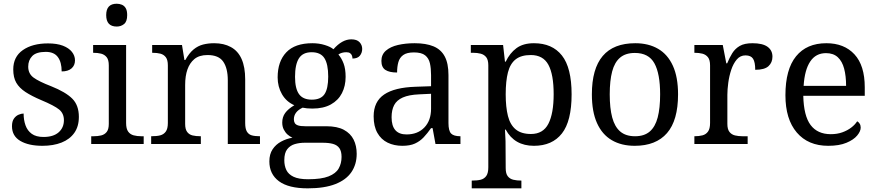

<svg xmlns="http://www.w3.org/2000/svg" viewBox="-20 -780 4754 1040"><path d="M210 9.8Q134.8 9.8 89.8 -16.8Q44.9 -43.5 44.9 -96.2Q44.9 -123 55.7 -137.9Q66.4 -152.8 81.3 -158.9Q96.2 -165 107.9 -165Q107.9 -129.9 118.2 -101.1Q128.4 -72.3 151.9 -55.2Q175.3 -38.1 215.8 -38.1Q269 -38.1 297.6 -63.2Q326.2 -88.4 326.2 -128.9Q326.2 -165.5 300.3 -186.8Q274.4 -208 203.1 -237.8Q151.4 -259.8 117.9 -281.7Q84.5 -303.7 68.1 -332Q51.8 -360.4 51.8 -403.8Q51.8 -472.2 103.5 -508.5Q155.3 -544.9 240.2 -544.9Q288.1 -544.9 320.6 -532.5Q353 -520 369.6 -499Q386.2 -478 386.2 -453.1Q386.2 -425.8 367.4 -409.4Q348.6 -393.1 314 -393.1Q314 -443.4 293.2 -471.2Q272.5 -499 228 -499Q176.8 -499 154.8 -476.6Q132.8 -454.1 132.8 -418.9Q132.8 -380.9 161.9 -359.6Q190.9 -338.4 256.8 -313Q335.4 -281.7 371.3 -245.8Q407.2 -210 407.2 -147Q407.2 -95.2 382.6 -60.3Q357.9 -25.4 313.5 -7.8Q269 9.8 210 9.8Z M612.3 -636.2Q555.2 -636.2 555.2 -698.2Q555.2 -759.8 612.3 -759.8Q627.4 -759.8 640.6 -754.2Q653.8 -748.5 661.4 -735.1Q668.9 -721.7 668.9 -698.2Q668.9 -663.6 652.1 -649.9Q635.3 -636.2 612.3 -636.2ZM758.3 0H474.1V-42H487.3Q509.3 -42 527.8 -46.4Q546.4 -50.8 557.9 -65.2Q569.3 -79.6 569.3 -108.9V-425.8Q569.3 -455.6 557.9 -470Q546.4 -484.4 527.8 -489.3Q509.3 -494.1 484.4 -494.1V-536.1H663.1V-113.8Q663.1 -82.5 674.3 -67.1Q685.5 -51.8 704.1 -46.9Q722.7 -42 745.1 -42H758.3Z M1388.2 0H1213.9V-345.2Q1213.9 -410.2 1189.2 -446Q1164.6 -481.9 1104 -481.9Q1058.6 -481.9 1032.2 -459.5Q982.9 -417.5 982.9 -319.8V-108.9Q982.9 -79.6 993.9 -65.2Q1004.9 -50.8 1022.9 -46.4Q1041 -42 1067.9 -42V0H798.8V-42Q829.6 -42 848.1 -46.9Q866.7 -51.8 877.9 -67.1Q889.2 -82.5 889.2 -113.8V-425.8Q889.2 -455.6 878.2 -470Q867.2 -484.4 849.1 -489.3Q831.1 -494.1 804.2 -494.1V-536.1H965.8L979 -455.1H983.9Q1004.4 -492.2 1028.3 -512Q1052.2 -531.7 1080.1 -538.8Q1107.9 -545.9 1140.1 -545.9Q1192.4 -545.9 1230 -525.4Q1308.1 -483.4 1308.1 -350.1V-113.8Q1308.1 -82.5 1317.4 -67.1Q1326.7 -51.8 1343.5 -46.9Q1360.4 -42 1388.2 -42Z M1647 240.2Q1543 240.2 1491 201.7Q1439 163.1 1439 94.2Q1439 55.2 1456.5 28.8Q1474.1 2.4 1502.4 -12.9Q1530.8 -28.3 1564 -34.2Q1550.3 -40 1537.8 -51Q1525.4 -62 1517.1 -78.4Q1508.8 -94.7 1508.8 -116.2Q1508.8 -146 1524.7 -168Q1540.5 -189.9 1574.2 -210Q1530.8 -229 1507.3 -269.8Q1483.9 -310.5 1483.9 -360.8Q1483.9 -447.3 1530.8 -496.6Q1577.6 -545.9 1671.9 -545.9Q1708 -545.9 1739.5 -536.1Q1771 -526.4 1786.1 -513.2Q1833 -566.9 1882.8 -566.9Q1913.1 -566.9 1927.5 -551.5Q1941.9 -536.1 1941.9 -515.1Q1941.9 -494.1 1929.4 -478.5Q1917 -462.9 1889.2 -462.9Q1889.2 -470.7 1886.5 -478.5Q1883.8 -486.3 1876.7 -491.7Q1869.6 -497.1 1856 -497.1Q1830.6 -497.1 1813 -484.9Q1830.6 -464.4 1841.3 -435.5Q1852.1 -406.7 1852.1 -363.8Q1852.1 -314.5 1832.3 -275.6Q1812.5 -236.8 1772.5 -214.4Q1732.4 -191.9 1671.9 -191.9Q1641.6 -191.9 1619.1 -196.8Q1571.8 -174.3 1571.8 -133.8Q1571.8 -122.1 1576.7 -113.5Q1581.5 -105 1594.7 -100.6Q1607.9 -96.2 1633.8 -96.2H1747.1Q1806.6 -96.2 1842.8 -76.7Q1878.9 -57.1 1895.5 -23.7Q1912.1 9.8 1912.1 53.2Q1912.1 110.4 1883.5 152.3Q1855 194.3 1796.1 217.3Q1737.3 240.2 1647 240.2ZM1668.9 -240.2Q1717.8 -240.2 1737.8 -270Q1757.8 -299.8 1757.8 -365.2Q1757.8 -432.6 1737.3 -464.8Q1716.8 -497.1 1668 -497.1Q1620.1 -497.1 1599.1 -463.9Q1578.1 -430.7 1578.1 -363.8Q1578.1 -300.3 1599.6 -270.3Q1621.1 -240.2 1668.9 -240.2ZM1648.9 190.9Q1720.7 190.9 1760 175.3Q1799.3 159.7 1814.7 132.3Q1830.1 105 1830.1 69.8Q1830.1 39.6 1818.4 22.7Q1806.6 5.9 1783.9 -0.5Q1761.2 -6.8 1728 -6.8H1629.9Q1602.1 -6.8 1576.9 0.5Q1551.8 7.8 1535.9 28.1Q1520 48.3 1520 87.9Q1520 117.7 1531 140.9Q1542 164.1 1570.1 177.5Q1598.1 190.9 1648.9 190.9Z M2159.2 9.8Q2114.7 9.8 2079.6 -7.3Q2044.4 -24.4 2024.2 -60.1Q2003.9 -95.7 2003.9 -149.9Q2003.9 -229.5 2060.8 -268.1Q2117.7 -306.6 2231.9 -310.1L2314.9 -313V-373Q2314.9 -409.2 2308.8 -436.8Q2302.7 -464.4 2283 -480.2Q2263.2 -496.1 2222.2 -496.1Q2183.6 -496.1 2164.1 -481.9Q2144.5 -467.8 2137.7 -443.1Q2130.9 -418.5 2130.9 -387.2Q2088.9 -387.2 2067.4 -401.4Q2045.9 -415.5 2045.9 -450.2Q2045.9 -484.4 2070.3 -505.6Q2094.7 -526.9 2135.7 -536.4Q2176.8 -545.9 2226.1 -545.9Q2287.1 -545.9 2327.9 -529.1Q2368.7 -512.2 2388.9 -474.4Q2409.2 -436.5 2409.2 -373V-113.8Q2409.2 -71.8 2423.3 -56.9Q2437.5 -42 2474.1 -42V0H2338.9L2323.2 -85.9H2314.9Q2294.9 -57.6 2274.7 -36.1Q2254.4 -14.6 2227.5 -2.4Q2200.7 9.8 2159.2 9.8ZM2182.1 -51.8Q2242.7 -51.8 2278.8 -89.6Q2314.9 -127.4 2314.9 -190.9V-272L2251 -269Q2194.8 -266.6 2161.9 -252Q2128.9 -237.3 2115 -210.7Q2101.1 -184.1 2101.1 -145Q2101.1 -51.8 2182.1 -51.8Z M2804.2 240.2H2535.2V198.2Q2565.4 198.2 2584.2 193.4Q2603 188.5 2614 173.1Q2625 157.7 2625 126V-425.8Q2625 -455.6 2613.8 -470Q2602.5 -484.4 2583.7 -489.3Q2564.9 -494.1 2543 -494.1H2530.3V-536.1H2705.1L2715.3 -445.8H2719.2Q2741.2 -492.2 2777.3 -519Q2813.5 -545.9 2872.1 -545.9Q2971.2 -545.9 3023.7 -479.5Q3076.2 -413.1 3076.2 -269Q3076.2 -124 3023.7 -57.1Q2971.2 9.8 2872.1 9.8Q2766.6 9.8 2719.2 -78.1H2715.3Q2717.3 -47.9 2718.3 -15.9Q2719.2 16.1 2719.2 130.9Q2719.2 160.6 2730.5 174.8Q2741.7 189 2760.5 193.6Q2779.3 198.2 2804.2 198.2ZM2856 -54.2Q2921.9 -54.2 2950.4 -109.6Q2979 -165 2979 -270Q2979 -376.5 2950.4 -429.2Q2921.9 -481.9 2855 -481.9Q2803.2 -481.9 2773.4 -458.7Q2743.7 -435.5 2731.4 -388.2Q2719.2 -340.8 2719.2 -269Q2719.2 -199.7 2731.4 -151.6Q2743.7 -103.5 2773.7 -78.9Q2803.7 -54.2 2856 -54.2Z M3418 9.8Q3345.7 9.8 3293.7 -20.8Q3241.7 -51.3 3213.9 -113Q3186 -174.8 3186 -269Q3186 -545.9 3420.9 -545.9Q3492.7 -545.9 3544.7 -515.6Q3596.7 -485.4 3624.8 -423.8Q3652.8 -362.3 3652.8 -269Q3652.8 -127.9 3593 -59.1Q3533.2 9.8 3418 9.8ZM3419.9 -42Q3469.7 -42 3499.5 -67.6Q3529.3 -93.3 3542.5 -143.8Q3555.7 -194.3 3555.7 -269Q3555.7 -380.9 3524.7 -437Q3493.7 -493.2 3418.9 -493.2Q3368.7 -493.2 3338.9 -468Q3309.1 -442.9 3295.9 -393.1Q3282.7 -343.3 3282.7 -269Q3282.7 -194.3 3296.1 -143.8Q3309.6 -93.3 3339.6 -67.6Q3369.6 -42 3419.9 -42Z M4029.8 0H3741.2V-42Q3766.6 -42 3785.2 -46.9Q3803.7 -51.8 3814.9 -67.1Q3826.2 -82.5 3826.2 -113.8V-425.8Q3826.2 -455.6 3814.7 -470Q3803.2 -484.4 3784.7 -489.3Q3766.1 -494.1 3741.2 -494.1V-536.1H3895L3914.1 -437H3918.9Q3931.2 -467.3 3946.5 -491.9Q3961.9 -516.6 3987.1 -531.2Q4012.2 -545.9 4056.2 -545.9Q4110.8 -545.9 4137.5 -526.6Q4164.1 -507.3 4164.1 -473.1Q4164.1 -441.4 4142.6 -421.6Q4121.1 -401.9 4070.8 -401.9Q4070.8 -443.4 4059.1 -461.7Q4047.4 -480 4018.1 -480Q3989.7 -480 3970.9 -457.8Q3952.1 -435.5 3940.9 -401.9Q3929.7 -368.2 3924.8 -331.5Q3919.9 -294.9 3919.9 -266.1V-108.9Q3919.9 -79.6 3931.4 -65.2Q3942.9 -50.8 3961.4 -46.4Q3980 -42 4002 -42H4029.8Z M4466.3 9.8Q4357.4 9.8 4295.9 -62.3Q4234.4 -134.3 4234.4 -264.2Q4234.4 -404.3 4292 -475.1Q4349.6 -545.9 4456.1 -545.9Q4552.7 -545.9 4608.4 -485.6Q4664.1 -425.3 4664.1 -307.1V-261.2H4331.1Q4333.5 -152.3 4370.8 -102.8Q4408.2 -53.2 4480 -53.2Q4514.6 -53.2 4542.5 -63.2Q4570.3 -73.2 4590.8 -88.9Q4611.3 -104.5 4623 -123Q4630.4 -119.6 4636.2 -110.6Q4642.1 -101.6 4642.1 -88.9Q4642.1 -68.8 4623 -45.9Q4604 -22.9 4564.9 -6.6Q4525.9 9.8 4466.3 9.8ZM4563 -314.9Q4563 -368.2 4552.5 -408Q4542 -447.8 4518.1 -470Q4494.1 -492.2 4454.1 -492.2Q4398.9 -492.2 4368.7 -446.8Q4338.4 -401.4 4333 -314.9Z"/></svg>

Font: Satisar Sharada
Style: Regular
Weight: 400
Designer: Vinodh Rajan & Sunil Mahnoori
Version: 2.2